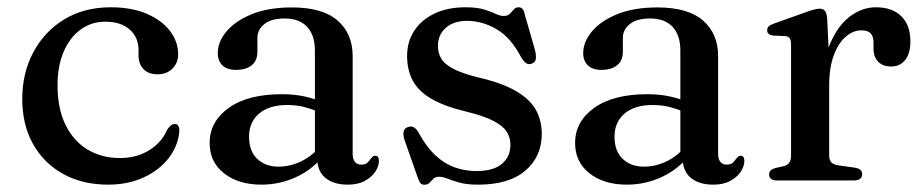

<svg xmlns="http://www.w3.org/2000/svg" viewBox="-20 -501 2564 533"><path d="M474.6 -350.3Q474.6 -326.7 458.9 -310.7Q443.2 -294.7 417.4 -294.7Q392.2 -294.7 378.4 -309.1Q364.6 -323.5 364.6 -347V-362.1Q364.6 -397.3 340 -419Q315.4 -440.8 272.4 -440.8Q233.9 -440.8 204 -419.1Q174 -397.4 156.9 -357.8Q139.7 -318.1 139.7 -264.5Q139.7 -199.3 162 -154.2Q184.3 -109 223.3 -85.7Q262.3 -62.3 312.3 -62.3Q359.9 -62.3 394.8 -84.3Q429.7 -106.3 444.7 -142Q451.1 -150.5 455.5 -153.7Q459.8 -156.8 465.3 -156.8Q472.3 -156.8 475.3 -151Q478.2 -145.2 477.9 -137.3Q474.6 -96.4 448.5 -62.5Q422.3 -28.5 378.9 -8.5Q335.5 11.6 279.9 11.6Q209.4 11.6 155.7 -17.9Q102 -47.4 71.9 -100.9Q41.8 -154.4 41.8 -226.3Q41.8 -298.1 72.3 -355.7Q102.8 -413.2 158 -447Q213.3 -480.8 287.7 -480.8Q345.4 -480.8 387.4 -462.8Q429.3 -444.7 452 -415Q474.6 -385.2 474.6 -350.3Z M860.6 -61.9V-71.9L854.2 -75.1V-360.3Q854.2 -403.6 832.4 -426.7Q810.6 -449.7 770.6 -449.7Q732.7 -449.7 713.7 -434Q694.6 -418.3 694.6 -396.4V-357.2Q694.6 -332.9 678.8 -319.9Q662.9 -307 634.9 -307Q610.4 -307 597.4 -319.6Q584.5 -332.3 584.5 -353.6Q584.5 -384.5 608.6 -413.6Q632.8 -442.7 678.8 -461.6Q724.8 -480.4 790.5 -480.4Q875.8 -480.4 917.4 -443.8Q959 -407.1 959 -345.5V-75Q959 -58.9 965.3 -51.5Q971.5 -44 982.4 -44Q994.8 -44 1000.2 -49.7Q1005.6 -55.4 1009.5 -60.8Q1012.1 -64 1014.8 -66.4Q1017.5 -68.7 1021.6 -68.7Q1026.8 -68.7 1029.4 -64.9Q1031.9 -61 1031.9 -54.5Q1031.9 -40 1022.1 -24.8Q1012.2 -9.5 993.1 1Q973.9 11.6 945.5 11.6Q905.9 11.6 883.2 -7.3Q860.6 -26.1 860.6 -61.9ZM562 -104.1Q562 -163.6 615.1 -201.6Q668.3 -239.5 762.6 -239.5Q796.6 -239.5 825.1 -233.3Q853.5 -227 875.3 -217.1L867.3 -189.5Q846.6 -198.2 824.8 -203.9Q802.9 -209.5 777.2 -209.5Q727.5 -209.5 699.5 -185.9Q671.4 -162.3 671.4 -121.3Q671.4 -81.2 694.3 -59.8Q717.1 -38.4 752.7 -38.4Q786.1 -38.4 817.2 -53.7Q848.2 -69 870.6 -97.2L881.1 -73.4Q851.4 -32.8 804.6 -10.6Q757.8 11.6 705.5 11.6Q642.1 11.6 602 -19.8Q562 -51.1 562 -104.1Z M1276.5 -443.1Q1239.2 -443.1 1217.5 -423.7Q1195.7 -404.3 1195.7 -373.3Q1195.7 -354.1 1204.7 -338.7Q1213.6 -323.3 1237.1 -310.7Q1260.6 -298.1 1304.1 -286.9Q1373.7 -271.1 1412.9 -247.9Q1452.1 -224.7 1468.1 -195.1Q1484 -165.5 1484 -129.7Q1484 -66.2 1438.4 -27.3Q1392.7 11.6 1307.5 11.6Q1276.4 11.6 1256.2 6.1Q1236 0.5 1222.6 -4.9Q1209.1 -10.3 1198.7 -10.3Q1188.5 -10.3 1182.9 -4.7Q1177.3 0.8 1172.3 6.4Q1167.3 11.9 1158.4 11.9Q1151.3 11.9 1147.4 7.6Q1143.6 3.4 1139.9 -7.3L1103.1 -112Q1098.7 -125.9 1100.4 -135.2Q1102.1 -144.4 1111.6 -148Q1121 -151.6 1128.2 -147.9Q1135.4 -144.2 1141 -134.6Q1163.1 -93.6 1188.8 -69.8Q1214.4 -46 1243.2 -36.1Q1271.9 -26.1 1302.1 -26.1Q1349.7 -26.1 1373.3 -46.1Q1397 -66.1 1397 -99.1Q1397 -118.7 1386.9 -134.9Q1376.9 -151.2 1350.5 -165.1Q1324 -179 1275.1 -191Q1214 -205.5 1177.8 -226.6Q1141.7 -247.7 1125.9 -277.1Q1110.1 -306.6 1110.1 -345.7Q1110.1 -385.4 1130.1 -415.9Q1150.2 -446.4 1186.7 -463.6Q1223.1 -480.8 1272.2 -480.8Q1303.6 -480.8 1323.2 -474.9Q1342.8 -468.9 1355.6 -462.8Q1368.3 -456.7 1378.4 -456.7Q1389.5 -456.7 1395.5 -462.8Q1401.4 -468.9 1406.5 -474.9Q1411.6 -480.8 1420 -480.8Q1425.9 -480.8 1430.1 -476.7Q1434.3 -472.6 1436.3 -462.4L1465 -362.8Q1468.6 -347.8 1467.6 -338Q1466.5 -328.3 1456.5 -324.4Q1447.3 -320.9 1440.4 -325.8Q1433.5 -330.8 1426.1 -343.2Q1397.7 -397.3 1358.1 -420.2Q1318.5 -443.1 1276.5 -443.1Z M1875.1 -61.9V-71.9L1868.7 -75.1V-360.3Q1868.7 -403.6 1846.9 -426.7Q1825.1 -449.7 1785.1 -449.7Q1747.2 -449.7 1728.2 -434Q1709.1 -418.3 1709.1 -396.4V-357.2Q1709.1 -332.9 1693.3 -319.9Q1677.4 -307 1649.4 -307Q1624.9 -307 1611.9 -319.6Q1599 -332.3 1599 -353.6Q1599 -384.5 1623.1 -413.6Q1647.3 -442.7 1693.3 -461.6Q1739.3 -480.4 1805 -480.4Q1890.3 -480.4 1931.9 -443.8Q1973.5 -407.1 1973.5 -345.5V-75Q1973.5 -58.9 1979.8 -51.5Q1986 -44 1996.9 -44Q2009.3 -44 2014.7 -49.7Q2020.1 -55.4 2024 -60.8Q2026.6 -64 2029.3 -66.4Q2032 -68.7 2036.1 -68.7Q2041.3 -68.7 2043.9 -64.9Q2046.4 -61 2046.4 -54.5Q2046.4 -40 2036.6 -24.8Q2026.7 -9.5 2007.6 1Q1988.4 11.6 1960 11.6Q1920.4 11.6 1897.7 -7.3Q1875.1 -26.1 1875.1 -61.9ZM1576.5 -104.1Q1576.5 -163.6 1629.6 -201.6Q1682.8 -239.5 1777.1 -239.5Q1811.1 -239.5 1839.6 -233.3Q1868 -227 1889.8 -217.1L1881.8 -189.5Q1861.1 -198.2 1839.2 -203.9Q1817.4 -209.5 1791.7 -209.5Q1742 -209.5 1714 -185.9Q1685.9 -162.3 1685.9 -121.3Q1685.9 -81.2 1708.8 -59.8Q1731.6 -38.4 1767.2 -38.4Q1800.6 -38.4 1831.7 -53.7Q1862.7 -69 1885.1 -97.2L1895.6 -73.4Q1865.9 -32.8 1819.1 -10.6Q1772.3 11.6 1720 11.6Q1656.6 11.6 1616.5 -19.8Q1576.5 -51.1 1576.5 -104.1Z M2264.1 -261.3Q2264.1 -332.4 2285.2 -381.4Q2306.2 -430.4 2339.9 -455.6Q2373.6 -480.8 2411.6 -480.8Q2457.1 -480.8 2482.2 -455.8Q2507.3 -430.8 2507.3 -386.6Q2507.3 -352 2492.6 -334.2Q2477.9 -316.4 2454.5 -316.4Q2430.9 -316.4 2417.9 -329.6Q2404.9 -342.8 2404.9 -366.3V-383.4Q2404.7 -400.3 2396.8 -408.5Q2388.8 -416.8 2370.6 -416.8Q2348.9 -416.8 2328.4 -399.6Q2307.9 -382.5 2294.9 -348.2Q2281.8 -313.9 2281.8 -261.5ZM2276.2 -450.5 2281.8 -334.6V-69.9Q2281.8 -57.2 2287.7 -50.6Q2293.6 -43.9 2307.7 -41.9L2352.6 -35.6Q2363.1 -34.1 2368.3 -29.6Q2373.5 -25.1 2373.5 -17Q2373.5 -9.1 2367.5 -4.6Q2361.5 0 2350 0H2137.7Q2126.1 0 2120.5 -4.6Q2115 -9.1 2115 -16.8Q2115 -23.2 2119.2 -27.6Q2123.5 -31.9 2132.3 -34.5L2155.9 -39.8Q2165.8 -42.4 2170.9 -49.2Q2176 -55.9 2176 -69.6V-378.2Q2176 -389.7 2172.2 -394.8Q2168.4 -399.9 2159.6 -400.9L2125.8 -402.3Q2117.1 -403.7 2113.4 -407.3Q2109.7 -411 2109.7 -416.8Q2109.7 -423.4 2114 -427.8Q2118.4 -432.2 2129.6 -436L2210.4 -464.8Q2230.3 -472.2 2240.1 -474.6Q2249.9 -476.9 2255.7 -476.9Q2265.2 -476.9 2270 -470.9Q2274.8 -464.8 2276.2 -450.5Z"/></svg>

Font: Fraunces
Style: Regular
Weight: 900
Version: Version 1.000;[b76b70a41]